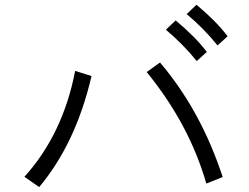

<svg xmlns="http://www.w3.org/2000/svg" viewBox="-20 -843 1040 802"><path d="M82 -104.5Q243.2 -283.2 293.9 -546.9L362.3 -525.4Q296.9 -244.1 143.6 -61.5ZM592.8 -542 648.4 -582Q819.3 -380.9 910.2 -103.5L841.8 -76.2Q770.5 -324.2 592.8 -542ZM759.8 -784.2 800.8 -823.2Q885.7 -752 930.7 -691.4L888.7 -653.3Q832 -723.6 759.8 -784.2ZM672.9 -718.8 713.9 -757.8Q798.8 -686.5 843.8 -626L801.8 -587.9Q745.1 -658.2 672.9 -718.8Z"/></svg>

Font: Gothic A1
Style: Regular
Weight: 400
Designer: HanYang I&C Co.,Ltd.
Foundry: HanYang I&C Co.,Ltd.
Version: Version 2.50